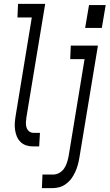

<svg xmlns="http://www.w3.org/2000/svg" viewBox="-20 -755 565 990"><path d="M150 0Q132 0 115 -5.5Q98 -11 85.5 -23.5Q73 -36 66.5 -52Q60 -68 57.5 -86.5Q55 -105 56.5 -123.5Q58 -142 61 -160L144 -665H70L73 -735H213L116 -149Q114 -136 113.5 -122.5Q113 -109 117 -97Q121 -85 130.5 -77.5Q140 -70 154 -70H186L182 0ZM419 -611 439 -729H525L505 -611ZM196 215 199 145H254Q271 145 286.5 136Q302 127 311.5 112.5Q321 98 326 81.5Q331 65 334 49L416 -450H342L345 -520H485L389 60Q386 78 381 96Q376 114 368 131.5Q360 149 349 164.5Q338 180 321.5 192.5Q305 205 287 210Q269 215 251 215Z"/></svg>

Font: Iosevka SS04
Style: Italic
Weight: 400
Italic angle: -9°
Monospace: yes
Designer: Belleve Invis
Foundry: Belleve Invis
Version: Version 19.0.0; ttfautohint (v1.8.4)